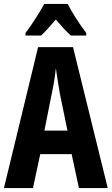

<svg xmlns="http://www.w3.org/2000/svg" viewBox="-20 -953 566 973"><path d="M380 0 343 -172H184L147 0H0L173 -714H350L526 0ZM283 -480Q271 -551 263 -608Q258 -552 243 -482L205 -291H322ZM323 -933Q340 -900 364.5 -861.5Q389 -823 417 -786V-773H339Q322 -788 303 -808.5Q284 -829 263 -854Q241 -829 222 -807.5Q203 -786 188 -773H109V-786Q125 -806 143 -833Q161 -860 177.5 -887Q194 -914 204 -933Z"/></svg>

Font: Noto Sans Thai ExtCond
Style: Bold
Weight: 700
Width: 2
Designer: Monotype Design Team
Foundry: Monotype Imaging Inc.
Version: Version 2.002; ttfautohint (v1.8.4.7-5d5b)